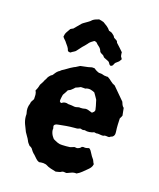

<svg xmlns="http://www.w3.org/2000/svg" viewBox="-113 -818 753 912"><g transform="rotate(15 263.5 -362.0)"><path d="M413 -582Q407 -573 404 -570Q401 -567 388 -558Q384 -553 381.5 -547Q379 -541 370 -539Q364 -541 361.5 -547Q359 -553 354 -557Q351 -559 347 -560.5Q343 -562 338 -565Q336 -566 333 -567.5Q330 -569 329 -570Q325 -578 318.5 -581Q312 -584 307 -589Q306 -591 305 -592.5Q304 -594 304 -596Q300 -607 291.5 -614Q283 -621 277 -629Q271 -633 265 -633Q258 -629 250.5 -624Q243 -619 237 -611Q233 -606 227.5 -601Q222 -596 217 -591Q212 -586 207.5 -580.5Q203 -575 198 -570Q193 -563 185 -559.5Q177 -556 170 -551Q169 -550 164.5 -551Q160 -552 158 -553Q155 -556 155 -558Q153 -567 147.5 -575Q142 -583 137 -590Q133 -597 127.5 -602.5Q122 -608 118 -615Q120 -629 126.5 -638.5Q133 -648 140 -658Q144 -660 146.5 -661.5Q149 -663 153 -664L185 -696Q188 -698 191 -700.5Q194 -703 197 -704Q205 -709 214 -714Q223 -719 230 -726Q237 -731 245.5 -733.5Q254 -736 261 -738Q274 -735 284 -731Q294 -724 303.5 -716.5Q313 -709 320 -698Q324 -697 327.5 -695.5Q331 -694 335 -692Q343 -685 345.5 -682.5Q348 -680 352 -672Q357 -668 363.5 -664.5Q370 -661 371 -653Q379 -644 387.5 -635Q396 -626 405 -615Q405 -612 405 -607Q405 -602 406 -597Q407 -593 409.5 -590Q412 -587 413 -582ZM486 -325Q485 -322 482.5 -318Q480 -314 477 -309Q476 -294 475.5 -277.5Q475 -261 476 -244V-236Q476 -224 466 -217Q462 -216 457.5 -214Q453 -212 451 -210Q443 -210 436 -211.5Q429 -213 422 -209H420Q413 -209 406 -210.5Q399 -212 392 -212Q389 -211 385.5 -212Q382 -213 377 -214Q366 -210 354 -209Q342 -208 330 -212Q321 -209 313 -213Q309 -215 304 -213Q298 -210 292 -210Q286 -210 279 -210Q259 -210 240.5 -208.5Q222 -207 205 -205Q201 -204 197.5 -204Q194 -204 190 -202Q189 -201 187.5 -200.5Q186 -200 185 -199Q183 -197 182 -194Q182 -189 183.5 -184Q185 -179 183 -174Q184 -154 197 -137L200 -133Q211 -126 222 -121Q233 -116 245 -116Q265 -115 284 -116Q289 -117 294.5 -119Q300 -121 305 -122Q307 -121 310.5 -121Q314 -121 317 -120Q323 -121 329 -124Q335 -127 338 -132Q341 -132 343 -132.5Q345 -133 346 -133Q353 -131 359.5 -132Q366 -133 373 -135Q378 -132 382 -126Q387 -118 391 -109.5Q395 -101 401 -93Q406 -87 408 -80Q410 -73 414 -67Q412 -56 405.5 -48.5Q399 -41 391 -35Q381 -27 371 -18.5Q361 -10 346 -3Q334 -5 322.5 -1Q311 3 300 7Q294 7 288 5.5Q282 4 276 7Q270 11 263 11.5Q256 12 248 14Q235 10 222 6Q209 2 197 -6Q193 -8 188.5 -8.5Q184 -9 181 -10Q175 -10 170 -10Q165 -10 160 -9Q149 -14 143 -22Q137 -30 130 -37Q123 -43 118 -50Q113 -57 109 -64Q106 -67 103 -69Q100 -71 97 -72Q93 -77 89 -82.5Q85 -88 83 -94Q79 -104 73.5 -112.5Q68 -121 63 -131Q56 -148 49.5 -166Q43 -184 43 -204Q43 -207 43.5 -211Q44 -215 43 -218Q37 -244 47 -266Q48 -268 48 -270Q48 -272 49 -275L60 -292Q61 -303 61 -313.5Q61 -324 56 -334Q58 -338 60 -341Q62 -344 63 -347Q65 -351 66 -354.5Q67 -358 68 -361Q70 -368 72 -369Q77 -376 82 -385Q84 -389 86 -393Q88 -397 91 -400Q93 -404 94.5 -407Q96 -410 99 -413Q102 -416 105.5 -419.5Q109 -423 113 -424Q117 -427 119.5 -431Q122 -435 125 -438Q128 -442 131 -444.5Q134 -447 138 -450Q143 -452 146 -455Q149 -458 153 -460Q158 -462 162.5 -465Q167 -468 171 -470Q179 -475 187 -479.5Q195 -484 204 -488Q211 -490 217.5 -494Q224 -498 231 -501Q243 -503 256 -504Q269 -505 281 -508Q283 -509 286 -509Q289 -509 290 -509Q293 -508 300 -508Q303 -506 305.5 -503.5Q308 -501 312 -499Q316 -497 320.5 -494.5Q325 -492 331 -492Q334 -492 337 -491.5Q340 -491 343 -490Q346 -489 350 -487.5Q354 -486 358 -486Q361 -485 364.5 -485Q368 -485 371 -485Q382 -478 391.5 -468.5Q401 -459 413 -454L468 -389Q470 -382 473 -374.5Q476 -367 482 -362Q483 -352 484 -343Q485 -334 486 -325ZM355 -317Q354 -327 352 -336.5Q350 -346 348 -355Q347 -359 346.5 -362.5Q346 -366 344 -369Q340 -376 336.5 -382.5Q333 -389 328 -397Q319 -402 308.5 -405Q298 -408 286 -405Q284 -403 280.5 -403.5Q277 -404 275 -404Q271 -404 267.5 -404.5Q264 -405 260 -405Q247 -399 236 -396Q232 -392 228 -388.5Q224 -385 221 -383Q217 -379 212 -377.5Q207 -376 204 -374Q200 -367 196 -361Q192 -355 187 -348Q186 -345 185 -341Q184 -337 183 -332Q181 -324 181 -321V-314Q182 -312 185 -309.5Q188 -307 190 -308Q205 -319 224 -311H227Q234 -310 240.5 -309.5Q247 -309 254 -307Q262 -306 269.5 -308.5Q277 -311 284 -309Q295 -308 308 -311Q315 -311 321 -309Q327 -307 334 -304Q336 -303 338 -302.5Q340 -302 342 -301Q347 -304 350.5 -307.5Q354 -311 355 -317Z"/></g></svg>

Font: Darumadrop One
Style: Regular
Weight: 400
Version: Version 1.000